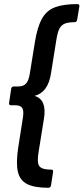

<svg xmlns="http://www.w3.org/2000/svg" viewBox="-20 -740 402 925"><path d="M212.7 164.7Q146.9 164.7 111.2 147Q75.5 129.2 66 86.9Q56.5 44.7 67.8 -29.1L90.3 -172.9Q95.5 -205.6 87.5 -219.2Q79.4 -232.8 53.9 -232.8H33.1Q22.3 -232.8 23.7 -243.9L33.9 -312.7Q35.9 -323.5 47.1 -323.5H68.2Q93.4 -323.5 105.8 -337.8Q118.3 -352.1 123.5 -384.7L148 -536.2Q159.7 -609.7 182 -649.7Q204.2 -689.7 245.1 -705Q286 -720.3 352.4 -720.3Q364.2 -720.3 362.2 -708.5L351.7 -644.6Q349.7 -633.1 338.8 -633.1Q309.3 -633.1 292 -626.1Q274.7 -619.1 265.9 -601.1Q257 -583.1 251.8 -549.8L226 -388.6Q219 -341.4 199.2 -314Q179.4 -286.6 146.5 -278Q177 -269.1 188.2 -241.3Q199.3 -213.6 191.7 -168.1L165.6 -5.8Q160.7 26.1 163.2 44.2Q165.8 62.2 180.9 69.7Q196 77.1 226.3 77.1Q237.7 77.1 235.7 88.3L225.8 152.9Q223.8 164.7 212.7 164.7Z"/></svg>

Font: Sofia Sans Semi Condensed
Style: Italic
Weight: 400
Italic angle: -9°
Designer: Botio Nikoltchev, Ani Petrova
Foundry: lettersoup
Version: Version 4.101